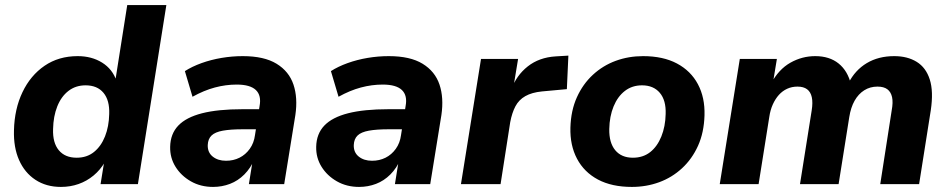

<svg xmlns="http://www.w3.org/2000/svg" viewBox="-20 -725 3739 756"><path d="M220 11Q162 11 119.5 -17Q77 -45 55 -95Q33 -145 35 -212Q37 -296 68.5 -362Q100 -428 155.5 -466Q211 -504 286 -504Q341 -504 382 -478.5Q423 -453 439 -406L434 -407L481 -705H635L523 0H376L390 -87H393Q375 -56 348.5 -34Q322 -12 289.5 -0.5Q257 11 220 11ZM282 -104Q322 -104 350 -126.5Q378 -149 393.5 -188Q409 -227 410 -276Q412 -330 387.5 -359.5Q363 -389 317 -389Q278 -389 249.5 -367Q221 -345 205.5 -306Q190 -267 189 -217Q187 -163 211.5 -133.5Q236 -104 282 -104Z M819 11Q770 11 731.5 -11Q693 -33 671 -68.5Q649 -104 650 -147Q651 -198 682 -230.5Q713 -263 775.5 -279Q838 -295 935 -295H1013L1001 -216H937Q888 -216 857.5 -210.5Q827 -205 813 -191.5Q799 -178 798 -154Q797 -125 817.5 -108.5Q838 -92 870 -92Q899 -92 923 -104Q947 -116 963.5 -139Q980 -162 984 -193L1002 -307Q1010 -349 987.5 -370.5Q965 -392 912 -392Q869 -392 826 -380.5Q783 -369 738 -344L708 -445Q736 -463 773.5 -476.5Q811 -490 852.5 -497Q894 -504 936 -504Q1020 -504 1069 -474Q1118 -444 1135.5 -392Q1153 -340 1143 -272L1099 0H960L976 -100H983Q967 -63 942 -38Q917 -13 885.5 -1Q854 11 819 11Z M1394 11Q1345 11 1306.5 -11Q1268 -33 1246 -68.5Q1224 -104 1225 -147Q1226 -198 1257 -230.5Q1288 -263 1350.5 -279Q1413 -295 1510 -295H1588L1576 -216H1512Q1463 -216 1432.5 -210.5Q1402 -205 1388 -191.5Q1374 -178 1373 -154Q1372 -125 1392.5 -108.5Q1413 -92 1445 -92Q1474 -92 1498 -104Q1522 -116 1538.5 -139Q1555 -162 1559 -193L1577 -307Q1585 -349 1562.5 -370.5Q1540 -392 1487 -392Q1444 -392 1401 -380.5Q1358 -369 1313 -344L1283 -445Q1311 -463 1348.5 -476.5Q1386 -490 1427.5 -497Q1469 -504 1511 -504Q1595 -504 1644 -474Q1693 -444 1710.5 -392Q1728 -340 1718 -272L1674 0H1535L1551 -100H1558Q1542 -63 1517 -38Q1492 -13 1460.5 -1Q1429 11 1394 11Z M1795 0 1874 -493H2020L2000 -372H1993Q2013 -428 2058 -463.5Q2103 -499 2168 -503L2218 -506L2212 -374L2114 -365Q2074 -361 2048.5 -346.5Q2023 -332 2009.5 -306.5Q1996 -281 1989 -244L1951 0Z M2468 11Q2389 11 2334.5 -18Q2280 -47 2252 -100Q2224 -153 2226 -223Q2228 -290 2251.5 -342Q2275 -394 2314.5 -430.5Q2354 -467 2404.5 -485.5Q2455 -504 2512 -504Q2591 -504 2645.5 -475Q2700 -446 2728 -393.5Q2756 -341 2754 -271Q2752 -203 2728.5 -151Q2705 -99 2665.5 -62.5Q2626 -26 2575.5 -7.5Q2525 11 2468 11ZM2472 -104Q2512 -104 2540 -126Q2568 -148 2584 -187.5Q2600 -227 2601 -276Q2603 -330 2578 -359.5Q2553 -389 2508 -389Q2469 -389 2440.5 -367Q2412 -345 2396 -306Q2380 -267 2379 -217Q2378 -163 2402.5 -133.5Q2427 -104 2472 -104Z M2814 0 2893 -493H3039L3023 -396H3016Q3046 -452 3092 -478Q3138 -504 3190 -504Q3246 -504 3282 -475Q3318 -446 3331 -392L3321 -398Q3347 -449 3393 -476.5Q3439 -504 3501 -504Q3553 -504 3589.5 -481.5Q3626 -459 3641 -412Q3656 -365 3645 -291L3599 0H3446L3491 -290Q3497 -322 3492.5 -342.5Q3488 -363 3474 -373.5Q3460 -384 3435 -384Q3406 -384 3383 -369.5Q3360 -355 3345 -328.5Q3330 -302 3324 -264L3282 0H3130L3176 -290Q3181 -321 3176.5 -342Q3172 -363 3158 -373.5Q3144 -384 3120 -384Q3098 -384 3079.5 -375.5Q3061 -367 3047 -351.5Q3033 -336 3023 -314Q3013 -292 3009 -264L2967 0Z"/></svg>

Font: Nunito Sans 11pt ExtraBold
Style: Italic
Weight: 800
Italic angle: -9°
Version: Version 3.101;gftools[0.9.27]